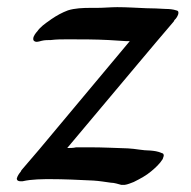

<svg xmlns="http://www.w3.org/2000/svg" viewBox="-20 -514 534 537"><path d="M438 -78C438 -84 436 -85 432 -86C421 -91 411 -92 400 -93C379 -93 359 -98 338 -99C304 -100 268 -102 231 -102H193C185 -100 176 -100 168 -100L367 -337C400 -377 434 -416 466 -454L468 -458C472 -461 479 -471 479 -478C479 -482 478 -484 473 -485C464 -488 453 -489 443 -489C425 -490 407 -491 389 -491C363 -492 335 -494 308 -494C289 -494 271 -492 252 -492H234C212 -492 189 -491 170 -485C154 -479 139 -471 123 -460L119 -457C106 -448 93 -439 84 -426C81 -423 73 -413 73 -406C73 -405 73 -402 74 -401C75 -399 79 -397 82 -397C87 -397 93 -399 97 -400C105 -402 114 -402 122 -402C138 -404 153 -404 169 -404C207 -404 246 -404 284 -402L332 -399H343L139 -155C106 -115 73 -76 40 -38L38 -34C33 -28 29 -22 27 -15C27 -8 33 -7 38 -7H43C69 -13 99 -13 128 -13H118C159 -13 200 -11 241 -9C258 -8 275 -5 290 -3C300 -3 311 1 319 3H329C337 2 346 -2 354 -5C372 -14 389 -23 403 -35C415 -45 427 -56 435 -69Z"/></svg>

Font: Petaluma Script
Style: Regular
Weight: 400
Designer: Daniel Spreadbury
Foundry: Steinberg Media Technologies GmbH
Version: Version 1.10